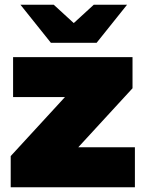

<svg xmlns="http://www.w3.org/2000/svg" viewBox="-20 -787 608 807"><path d="M35 -547V-379H253L25 -131V0H547V-168H309L537 -416V-547ZM514 -767H374L290 -690L206 -767H66L194 -607H386Z"/></svg>

Font: Montserrat Custom Black
Style: Regular
Weight: 900
Designer: Julieta Ulanovsky
Foundry: Julieta Ulanovsky
Version: Version 7.200